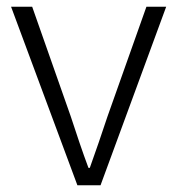

<svg xmlns="http://www.w3.org/2000/svg" viewBox="-20 -553 529 573"><path d="M211 0H280L476 -533H417L301 -206C284 -154 265 -100 248 -52H244C226 -100 208 -154 191 -206L76 -533H13Z"/></svg>

Font: Genne Gothic Light
Style: Regular
Weight: 300
Designer: Ryoko NISHIZUKA (kana & ideographs); Paul D. Hunt (Latin, Greek & Cyrillic); Wenlong ZHANG (bopomofo); Sandoll Communica
Foundry: Adobe Systems Incorporated
Version: Version 1.004;PS 1.004;hotconv 16.6.51;makeotf.lib2.5.65220